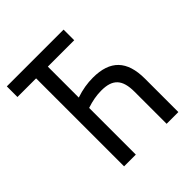

<svg xmlns="http://www.w3.org/2000/svg" viewBox="-193 -848 983 983"><g transform="rotate(-45 298.0 -357.0)"><path d="M145 0H230V-338C269 -351 303 -357 337 -357C419 -357 453 -321 453 -232V0H538V-242C538 -372 478 -434 353 -434C313 -434 275 -428 230 -413V-637H421V-714H10V-637H145Z"/></g></svg>

Font: Noto Sans Condensed
Style: Regular
Weight: 400
Width: 3
Designer: Monotype Design Team
Foundry: Monotype Imaging Inc.
Version: Version 2.013